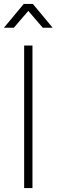

<svg xmlns="http://www.w3.org/2000/svg" viewBox="-42 -950 286 970"><path d="M-22 -810 78 -930H124L224 -810H174L101 -895L28 -810ZM80 0V-720H122V0Z"/></svg>

Font: Hauora
Style: Regular
Weight: 400
Designer: Wayne Shih
Foundry: WCYS
Version: Version 1.001